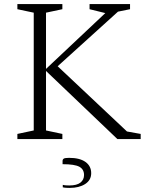

<svg xmlns="http://www.w3.org/2000/svg" viewBox="-20 -680 743 939"><path d="M65 0V-25L145 -42V-618L65 -635V-660H285V-635L205 -618V-343L495 -616L418 -635V-660H616V-635L557 -623L262 -356L601 -37L668 -25V0H554L205 -333V-42L285 -25V0ZM321 239Q314 239 304 238.5Q294 238 287 236V224Q294 226 303.5 226.5Q313 227 319 227Q356 227 373.5 213Q391 199 391 176Q391 148 368 135.5Q345 123 286 123V107Q286 100 291.5 96Q297 92 318 92Q370 92 398 112Q426 132 426 167Q426 201 396.5 220Q367 239 321 239Z"/></svg>

Font: Spectral ExtraLight
Style: Regular
Weight: 275
Designer: Jean-Baptiste Levee
Foundry: Production Type
Version: Version 2.001